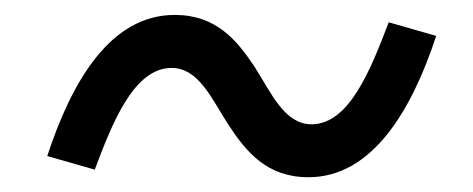

<svg xmlns="http://www.w3.org/2000/svg" viewBox="-20 -435 640 260"><path d="M397.7 -195C483.7 -195 537.3 -284.8 570.7 -386.4L506.4 -404.8C482.2 -341.6 453.1 -266.7 402 -266.7C365.1 -266.7 347.7 -308.6 324.6 -344.8C300.8 -380.3 273.1 -414.8 216.6 -414.8C129.6 -414.8 77.1 -324.9 44 -223.7L108.3 -205.3C132.1 -268.5 161.2 -343 212.4 -343C249.3 -343 266.7 -300.8 289.8 -265.3C313.6 -229.4 341.3 -195 397.7 -195Z"/></svg>

Font: Margiela Mono Italic Text It
Style: Regular
Weight: 400
Designer: Mike Abbink, Paul van der Laan, Pieter van Rosmalen
Foundry: Bold Monday
Version: Version 2.003 2021